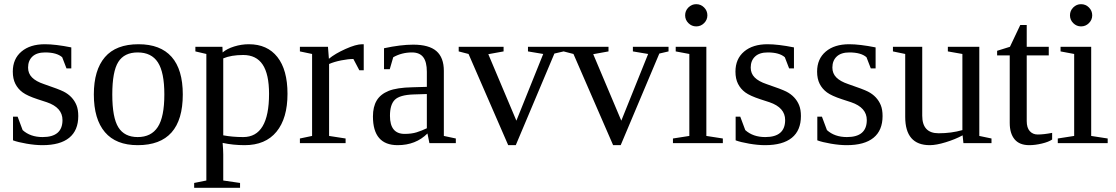

<svg xmlns="http://www.w3.org/2000/svg" viewBox="-20 -682 5318 915"><path d="M353 -128.9Q353 -60.5 309.8 -25.4Q266.6 9.8 182.1 9.8Q147.9 9.8 106.7 2.7Q65.4 -4.4 42 -13.2V-126H64L87.9 -62Q124.5 -28.8 183.1 -28.8Q277.8 -28.8 277.8 -109.9Q277.8 -169.4 203.1 -194.8L159.7 -209Q110.4 -225.1 87.9 -241.7Q65.4 -258.3 53.2 -282.5Q41 -306.6 41 -340.8Q41 -401.4 82.3 -436.3Q123.5 -471.2 193.8 -471.2Q244.1 -471.2 319.8 -456.1V-356H296.9L276.4 -409.2Q250.5 -432.1 194.8 -432.1Q155.3 -432.1 134.5 -412.6Q113.8 -393.1 113.8 -359.9Q113.8 -332 132.6 -313Q151.4 -293.9 189.5 -281.2Q261.2 -256.8 283.2 -245.6Q305.2 -234.4 320.6 -218Q335.9 -201.7 344.5 -180.7Q353 -159.7 353 -128.9Z M851.1 -231.9Q851.1 9.8 636.2 9.8Q532.7 9.8 480 -52.2Q427.2 -114.3 427.2 -231.9Q427.2 -348.1 480 -409.7Q532.7 -471.2 640.1 -471.2Q744.6 -471.2 797.9 -410.9Q851.1 -350.6 851.1 -231.9ZM763.2 -231.9Q763.2 -337.4 732.4 -384.8Q701.7 -432.1 636.2 -432.1Q572.3 -432.1 543.7 -386.7Q515.1 -341.3 515.1 -231.9Q515.1 -121.1 544.2 -75Q573.2 -28.8 636.2 -28.8Q700.7 -28.8 731.9 -76.7Q763.2 -124.5 763.2 -231.9Z M963.4 -424.8 911.1 -437V-459H1040L1041 -432.1Q1061.5 -449.7 1095.9 -460.4Q1130.4 -471.2 1166 -471.2Q1253.9 -471.2 1302 -410.2Q1350.1 -349.1 1350.1 -234.9Q1350.1 -118.2 1297.6 -54.2Q1245.1 9.8 1146 9.8Q1090.8 9.8 1041 -1Q1043.9 34.2 1043.9 54.2V178.2L1124 189.9V212.9H905.3V189.9L963.4 178.2ZM1262.2 -234.9Q1262.2 -328.6 1231.7 -374.3Q1201.2 -419.9 1139.2 -419.9Q1082 -419.9 1043.9 -403.8V-37.1Q1087.4 -28.8 1139.2 -28.8Q1262.2 -28.8 1262.2 -234.9Z M1713.4 -471.2V-347.2H1692.4L1664.1 -400.9Q1639.6 -400.9 1606.2 -394.3Q1572.8 -387.7 1548.3 -377V-34.2L1627 -22V0H1409.2V-22L1467.3 -34.2V-424.8L1409.2 -437V-459H1543L1547.4 -401.9Q1576.7 -426.3 1626.7 -448.7Q1676.8 -471.2 1706.1 -471.2Z M1949.2 -469.2Q2024.4 -469.2 2059.8 -438.5Q2095.2 -407.7 2095.2 -344.2V-34.2L2152.3 -22V0H2026.4L2017.1 -45.9Q1961.4 9.8 1875 9.8Q1757.3 9.8 1757.3 -127Q1757.3 -172.9 1775.1 -202.9Q1793 -232.9 1832 -248.8Q1871.1 -264.6 1945.3 -266.1L2014.2 -268.1V-339.8Q2014.2 -387.2 1996.8 -409.7Q1979.5 -432.1 1943.4 -432.1Q1894.5 -432.1 1854 -409.2L1837.4 -352.1H1810.1V-452.1Q1889.2 -469.2 1949.2 -469.2ZM2014.2 -233.9 1950.2 -231.9Q1884.8 -229.5 1861.6 -206.5Q1838.4 -183.6 1838.4 -129.9Q1838.4 -43.9 1908.2 -43.9Q1941.4 -43.9 1965.6 -51.5Q1989.7 -59.1 2014.2 -70.8Z M2438 9.8H2401.9L2212.9 -424.8L2166 -437V-459H2379.9V-437L2307.1 -423.8L2440.9 -106.9L2568.8 -424.8L2496.1 -437V-459H2666V-437L2622.1 -426.8Z M2938 9.8H2901.9L2712.9 -424.8L2666 -437V-459H2879.9V-437L2807.1 -423.8L2940.9 -106.9L3068.8 -424.8L2996.1 -437V-459H3166V-437L3122.1 -426.8Z M3351.1 -608.9Q3351.1 -587.4 3335.4 -571.8Q3319.8 -556.2 3297.9 -556.2Q3276.4 -556.2 3260.7 -571.8Q3245.1 -587.4 3245.1 -608.9Q3245.1 -630.9 3260.7 -646.5Q3276.4 -662.1 3297.9 -662.1Q3319.8 -662.1 3335.4 -646.5Q3351.1 -630.9 3351.1 -608.9ZM3346.2 -34.2 3424.8 -22V0H3187V-22L3265.1 -34.2V-424.8L3200.2 -437V-459H3346.2Z M3796.9 -128.9Q3796.9 -60.5 3753.7 -25.4Q3710.4 9.8 3626 9.8Q3591.8 9.8 3550.5 2.7Q3509.3 -4.4 3485.8 -13.2V-126H3507.8L3531.7 -62Q3568.4 -28.8 3627 -28.8Q3721.7 -28.8 3721.7 -109.9Q3721.7 -169.4 3647 -194.8L3603.5 -209Q3554.2 -225.1 3531.7 -241.7Q3509.3 -258.3 3497.1 -282.5Q3484.9 -306.6 3484.9 -340.8Q3484.9 -401.4 3526.1 -436.3Q3567.4 -471.2 3637.7 -471.2Q3688 -471.2 3763.7 -456.1V-356H3740.7L3720.2 -409.2Q3694.3 -432.1 3638.7 -432.1Q3599.1 -432.1 3578.4 -412.6Q3557.6 -393.1 3557.6 -359.9Q3557.6 -332 3576.4 -313Q3595.2 -293.9 3633.3 -281.2Q3705.1 -256.8 3727.1 -245.6Q3749 -234.4 3764.4 -218Q3779.8 -201.7 3788.3 -180.7Q3796.9 -159.7 3796.9 -128.9Z M4186 -128.9Q4186 -60.5 4142.8 -25.4Q4099.6 9.8 4015.1 9.8Q3981 9.8 3939.7 2.7Q3898.4 -4.4 3875 -13.2V-126H3897L3920.9 -62Q3957.5 -28.8 4016.1 -28.8Q4110.8 -28.8 4110.8 -109.9Q4110.8 -169.4 4036.1 -194.8L3992.7 -209Q3943.4 -225.1 3920.9 -241.7Q3898.4 -258.3 3886.2 -282.5Q3874 -306.6 3874 -340.8Q3874 -401.4 3915.3 -436.3Q3956.5 -471.2 4026.9 -471.2Q4077.1 -471.2 4152.8 -456.1V-356H4129.9L4109.4 -409.2Q4083.5 -432.1 4027.8 -432.1Q3988.3 -432.1 3967.5 -412.6Q3946.8 -393.1 3946.8 -359.9Q3946.8 -332 3965.6 -313Q3984.4 -293.9 4022.5 -281.2Q4094.2 -256.8 4116.2 -245.6Q4138.2 -234.4 4153.6 -218Q4168.9 -201.7 4177.5 -180.7Q4186 -159.7 4186 -128.9Z M4375 -130.9Q4375 -46.9 4453.1 -46.9Q4513.7 -46.9 4566.4 -62V-424.8L4497.1 -437V-459H4647V-34.2L4705.1 -22V0H4571.3L4567.4 -37.1Q4532.7 -18.1 4487.3 -4.2Q4441.9 9.8 4411.1 9.8Q4293.9 9.8 4293.9 -125V-424.8L4235.4 -437V-459H4375Z M4885.3 9.8Q4838.4 9.8 4815.2 -18.1Q4792 -45.9 4792 -96.2V-418H4731.9V-439.9L4793 -459L4842.3 -563H4873V-459H4978V-418H4873V-105Q4873 -73.2 4887.5 -57.1Q4901.9 -41 4925.3 -41Q4953.6 -41 4994.1 -48.8V-17.1Q4977.1 -5.4 4944.8 2.2Q4912.6 9.8 4885.3 9.8Z M5185.1 -608.9Q5185.1 -587.4 5169.4 -571.8Q5153.8 -556.2 5131.8 -556.2Q5110.4 -556.2 5094.7 -571.8Q5079.1 -587.4 5079.1 -608.9Q5079.1 -630.9 5094.7 -646.5Q5110.4 -662.1 5131.8 -662.1Q5153.8 -662.1 5169.4 -646.5Q5185.1 -630.9 5185.1 -608.9ZM5180.2 -34.2 5258.8 -22V0H5021V-22L5099.1 -34.2V-424.8L5034.2 -437V-459H5180.2Z"/></svg>

Font: Tinos
Style: Regular
Weight: 400
Designer: Steve Matteson
Foundry: Monotype Imaging Inc.
Version: Version 1.23